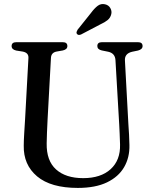

<svg xmlns="http://www.w3.org/2000/svg" viewBox="-20 -907 748 942"><path d="M565 -294.5 546.5 -612Q544.5 -645.5 511.5 -653L479.5 -659.5Q457.5 -664.5 457.5 -681Q457.5 -700 480 -700H657Q679.5 -700 679.5 -681Q679.5 -665 657 -659L628 -653Q590.5 -644 593 -609.5L610 -296Q612 -270.5 613.2 -246Q614.5 -221.5 615 -195.5Q616.5 -134.5 589 -87Q561.5 -39.5 504.8 -12.2Q448 15 362 15Q229.5 15 162 -41.8Q94.5 -98.5 96.5 -193Q96.5 -215 98.8 -253Q101 -291 103 -321L119.5 -622.5Q121 -648.5 91 -654L59.5 -659Q37 -664 37 -681Q37 -700 60 -700H288Q310.5 -700 310.5 -681Q310.5 -664.5 288.5 -659.5L257.5 -654Q231.5 -649 230 -623.5L213.5 -322Q211.5 -286 210.5 -256.5Q209.5 -227 209 -203.5Q207.5 -118.5 255 -75.8Q302.5 -33 388 -33Q474.5 -33 522.8 -77Q571 -121 569 -198Q568 -230 567 -252.5Q566 -275 565 -294.5ZM426 -843Q443 -866 459 -878.2Q475 -890.5 495 -886Q513 -882 521.2 -867.5Q529.5 -853 526 -838Q522 -820 508.2 -808.8Q494.5 -797.5 472.5 -787.5L378 -738Q364.5 -732 357.5 -740.5Q354 -745 355.8 -750.5Q357.5 -756 360.5 -761Z"/></svg>

Font: Fraunces 72pt Soft
Style: Regular
Weight: 400
Version: Version 1.000;[b76b70a41]